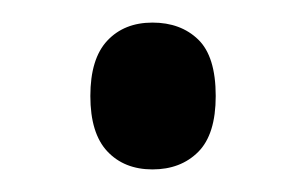

<svg xmlns="http://www.w3.org/2000/svg" viewBox="-20 -140 271 170"><path d="M60 -55Q60 -88 75 -104Q90 -120 115 -120Q140 -120 155.5 -105Q171 -90 171 -55Q171 -21 155.5 -5.5Q140 10 115 10Q90 10 75 -6Q60 -22 60 -55Z"/></svg>

Font: Noto Sans Display Condensed
Style: Regular
Weight: 400
Width: 3
Designer: Monotype Design Team
Foundry: Monotype Imaging Inc.
Version: Version 2.003